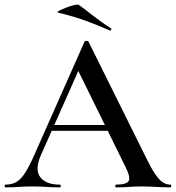

<svg xmlns="http://www.w3.org/2000/svg" viewBox="-26 -811 761 831"><path d="M179 -245 192 -270H472L479 -245ZM711 -12Q715 -12 715 -6Q715 0 711 0Q681 0 649.5 -2Q618 -4 589 -4Q556 -4 531.5 -2Q507 0 477 0Q473 0 473 -6Q473 -12 477 -12Q522 -12 531 -28Q540 -44 516 -91L307 -516L348 -583L150 -137Q124 -76 148.5 -44Q173 -12 232 -12Q237 -12 237 -6Q237 0 232 0Q202 0 177 -2Q152 -4 114 -4Q76 -4 53.5 -2Q31 0 -2 0Q-6 0 -6 -6Q-6 -12 -2 -12Q25 -12 44.5 -23Q64 -34 83 -63.5Q102 -93 125 -146L340 -631Q342 -634 349 -634Q356 -634 357 -631L602 -137Q625 -89 643 -61.5Q661 -34 677 -23Q693 -12 711 -12ZM449 -679Q398 -702 345.5 -721Q293 -740 227 -756Q218 -758 229 -764Q240 -770 259 -777.5Q278 -785 295 -789Q312 -793 315 -790Q348 -766 381 -740Q414 -714 453 -689Q457 -688 455.5 -682.5Q454 -677 449 -679Z"/></svg>

Font: Cormorant Infant Light SemiBold
Style: Regular
Weight: 600
Version: Version 4.001